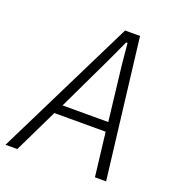

<svg xmlns="http://www.w3.org/2000/svg" viewBox="-153 -801 830 904"><g transform="rotate(20 262.5 -349.0)"><path d="M423 0 397 -219H140L34 0H-25L320 -698H395L479 0ZM361 -541 351 -647H344L295 -541L164 -266H393Z"/></g></svg>

Font: IBM Plex Sans Condensed Light
Style: Italic
Weight: 300
Width: 3
Italic angle: -11°
Designer: Mike Abbink, Paul van der Laan, Pieter van Rosmalen
Foundry: Bold Monday
Version: Version 1.3